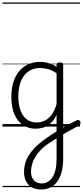

<svg xmlns="http://www.w3.org/2000/svg" viewBox="-20 -1016 667 1541"><path d="M469 19Q485 10 501 0.5Q517 -9 533 -18Q549 -27 565.5 -35.5Q582 -44 597 -51Q607 -55 614 -51.5Q621 -48 624.5 -39.5Q628 -31 625.5 -22Q623 -13 612 -8Q597 1 579.5 10.5Q562 20 544 30Q526 40 507.5 50.5Q489 61 472 70ZM308 505Q268 505 237.5 488.5Q207 472 190 440.5Q173 409 173 366Q173 328 182.5 294.5Q192 261 211 230.5Q230 200 257.5 171.5Q285 143 321 115Q341 101 359.5 88Q378 75 397 62Q416 49 434 38V-94Q410 -45 380.5 -21.5Q351 2 321.5 9.5Q292 17 265 17Q209 17 165 -12Q121 -41 96 -98Q71 -155 71 -238Q71 -288 80.5 -331Q90 -374 109 -408.5Q128 -443 156 -467.5Q184 -492 220 -505.5Q256 -519 301 -519Q326 -519 347 -515Q368 -511 389.5 -503Q411 -495 434 -480V-496Q434 -506 440.5 -510.5Q447 -515 461 -515Q474 -515 480.5 -510.5Q487 -506 487 -496V258Q487 318 474.5 364.5Q462 411 439 442Q416 473 383 489Q350 505 308 505ZM315 456Q341 456 362.5 444Q384 432 400 408Q416 384 425 348Q434 312 434 265V95Q418 104 402.5 114Q387 124 371.5 134.5Q356 145 341 156Q315 178 294 201.5Q273 225 259 250.5Q245 276 237 304Q229 332 229 363Q229 390 239 411.5Q249 433 268.5 444.5Q288 456 315 456ZM274 -33Q306 -33 336.5 -46.5Q367 -60 392.5 -92.5Q418 -125 434 -181V-428Q399 -452 367 -461Q335 -470 302 -470Q270 -470 243 -460.5Q216 -451 194.5 -432Q173 -413 158 -385.5Q143 -358 135 -322Q127 -286 127 -242Q127 -180 143.5 -133Q160 -86 193 -59.5Q226 -33 274 -33ZM0 476H622V486H0ZM0 -20H622V0H0ZM0 -505H622V-500H0ZM0 -996H622V-986H0Z"/></svg>

Font: Playwrite PL Guides
Style: Regular
Weight: 400
Designer: Veronika Burian, José Scaglione
Foundry: TypeTogether
Version: Version 1.003